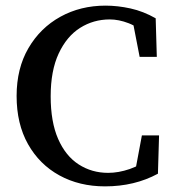

<svg xmlns="http://www.w3.org/2000/svg" viewBox="-20 -647 617 682"><path d="M353 15Q262 15 191 -24Q120 -63 79.5 -135Q39 -207 39 -306Q39 -404 81 -476Q123 -548 194.5 -587.5Q266 -627 355 -627Q398 -627 443.5 -617Q489 -607 533 -582L537 -445H476L449 -584L509 -572V-517Q472 -551 437 -564.5Q402 -578 370 -578Q312 -578 264.5 -548Q217 -518 188.5 -457Q160 -396 160 -305Q160 -214 186.5 -153.5Q213 -93 259.5 -63Q306 -33 364 -33Q401 -33 440.5 -46.5Q480 -60 516 -89V-40L458 -27L484 -166H545L541 -30Q458 15 353 15Z"/></svg>

Font: Lisu Bosa SemiBold
Style: Regular
Weight: 600
Designer: David Morse, Annie Olsen, Victor Gaultney, Frank Grießhammer (Latin)
Foundry: SIL International
Version: Version 2.000